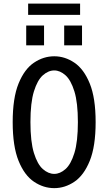

<svg xmlns="http://www.w3.org/2000/svg" viewBox="-20 -1012 590 1044"><path d="M275 11Q216.5 11 164.8 -23.8Q113 -58.5 81 -137.2Q49 -216 49 -348Q49 -479.5 81 -558Q113 -636.5 164.8 -671.2Q216.5 -706 275 -706Q333 -706 384.5 -671.2Q436 -636.5 468 -558Q500 -479.5 500 -348Q500 -216 468 -137.2Q436 -58.5 384.5 -23.8Q333 11 275 11ZM275 -66.5Q306.5 -66.5 336 -92.5Q365.5 -118.5 384.5 -180Q403.5 -241.5 403.5 -348Q403.5 -454 384.5 -515.2Q365.5 -576.5 336 -602.8Q306.5 -629 275 -629Q243 -629 213.2 -602.8Q183.5 -576.5 164.5 -515.2Q145.5 -454 145.5 -348Q145.5 -241.5 164.5 -180Q183.5 -118.5 213.2 -92.5Q243 -66.5 275 -66.5ZM122.5 -873H219.5V-765.5H122.5ZM329 -873H426V-765.5H329ZM133 -931V-992.5H415.5V-931Z"/></svg>

Font: Trispace SemiCondensed
Style: Regular
Weight: 400
Width: 4
Designer: Tyler Finck
Foundry: Etcetera Type Company
Version: Version 1.210; ttfautohint (v1.8.3)